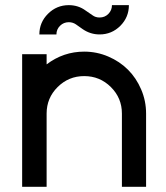

<svg xmlns="http://www.w3.org/2000/svg" viewBox="-20 -716 636 736"><path d="M297.4 -604 271 -622.6Q258.8 -630.9 243.7 -630.9Q224.1 -630.9 210.2 -617.2Q196.3 -603.5 196.3 -584H130.9Q130.9 -630.4 164.1 -663.3Q197.3 -696.3 243.7 -696.3Q280.3 -696.3 308.6 -675.3L335 -657.2Q346.2 -648.9 361.8 -648.9Q381.8 -648.9 395.5 -662.8Q409.2 -676.8 409.2 -696.3H474.1Q474.1 -649.9 441.2 -616.9Q408.2 -584 361.8 -584Q326.7 -584 297.4 -604ZM64.9 0V-508.3H158.7V-469.2Q223.1 -518.1 302.7 -518.1Q351.1 -518.1 395 -499.3Q439 -480.5 470.7 -448.7Q502.4 -417 521.2 -373Q540 -329.1 540 -280.8V0H447.3V-280.8Q447.3 -340.3 405 -382.3Q362.8 -424.3 302.7 -424.3Q243.2 -424.3 200.9 -382.3Q158.7 -340.3 158.7 -280.8V0Z"/></svg>

Font: Basically A Sans Serif Medium
Style: Regular
Weight: 500
Designer: Hyung-Suk Kim
Foundry: Mental Design
Version: 1.000